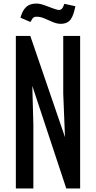

<svg xmlns="http://www.w3.org/2000/svg" viewBox="-20 -1062 540 1082"><path d="M69.3 0V-859.4H150.9L346.2 -289.1L336.4 -534.7V-859.4H431.6V0H353.5L162.1 -578.1L168 -359.4V0ZM322.8 -927.7Q301.3 -927.7 277.6 -937.7Q253.9 -947.8 231 -957.8Q208 -967.8 187.5 -967.8Q179.7 -967.8 176.3 -966.8Q168.5 -964.8 163.3 -957.8Q158.2 -950.7 151.4 -938L95.2 -962.4Q105 -995.6 118.4 -1012.5Q131.8 -1029.3 148.4 -1035.6Q165 -1042 184.1 -1042Q204.1 -1042 229.7 -1033Q255.4 -1023.9 278.3 -1014.9Q301.3 -1005.9 313.5 -1005.9H315.4Q322.3 -1006.8 328.6 -1012.7Q335 -1018.6 342.8 -1040.5L404.8 -1026.9L400.4 -1007.3Q388.2 -958.5 369.9 -943.1Q351.6 -927.7 322.8 -927.7Z"/></svg>

Font: Antonio Medium
Style: Regular
Weight: 500
Designer: Vernon Adams
Foundry: Vernon Adams
Version: Version 1.002